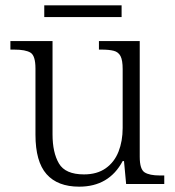

<svg xmlns="http://www.w3.org/2000/svg" viewBox="-20 -690 658 720"><path d="M277 10Q196 10 154.5 -37Q113 -84 113 -185V-433Q113 -481 94.5 -492.5Q76 -504 33 -504H19V-536H177V-186Q177 -118 201 -77Q225 -36 295 -36Q344 -36 376.5 -59Q409 -82 424.5 -121.5Q440 -161 440 -210V-431Q440 -464 432 -479.5Q424 -495 406.5 -499.5Q389 -504 361 -504H351V-536H504V-102Q504 -55 522.5 -43.5Q541 -32 579 -32H596V0H453L445 -86H440Q389 10 277 10ZM146 -626V-670H436V-626Z"/></svg>

Font: Noto Serif Sinhala Light
Style: Regular
Weight: 300
Designer: Jelle Bosma - Monotype Design Team
Foundry: Monotype Imaging Inc.
Version: Version 2.007; ttfautohint (v1.8.4.7-5d5b)